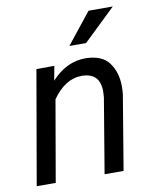

<svg xmlns="http://www.w3.org/2000/svg" viewBox="-84 -814 708 879"><g transform="rotate(-10 270.0 -375.0)"><path d="M273.9 -606.4H351.6L501 -750H388.2ZM106.9 -528.3 15.1 0H103.5L168.9 -377C208.5 -433.6 253.9 -461.9 306.2 -461.9C306.6 -461.9 307.6 -461.9 308.6 -461.9C356.9 -460.9 383.8 -437.5 389.2 -392.1C390.1 -385.7 390.1 -379.4 390.1 -372.6C390.1 -364.7 389.6 -356.4 388.7 -347.7L330.6 0H418.9L476.6 -346.2C478 -358.4 478.5 -370.6 478.5 -381.8C478.5 -425.3 467.8 -461.9 446.3 -491.7C425.3 -521.5 389.6 -536.6 339.8 -538.1C338.4 -538.1 336.9 -538.1 335.4 -538.1C276.9 -538.1 224.1 -512.7 177.7 -461.9L190.4 -528.8Z"/></g></svg>

Font: Roboto
Style: Italic
Weight: 400
Italic angle: -12°
Designer: Google
Version: Version 2.137; 2017